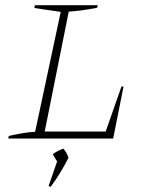

<svg xmlns="http://www.w3.org/2000/svg" viewBox="-20 -536 573 743"><path d="M450 -201H458L418 0H12L14 -10Q41 -16 66.5 -20.5Q92 -25 116 -26L215 -490L113 -505L115 -516H358L356 -506Q319 -499 296.5 -496Q274 -493 246 -491L153 -27H389ZM168 184 201 89 184 61Q199 49 225 39Q239 54 245 75Q212 139 176 187Z"/></svg>

Font: Piazzolla SC Thin
Style: Italic
Weight: 100
Italic angle: -11.3°
Designer: Juan Pablo del Peral
Foundry: Huerta Tipografica
Version: Version 1.330